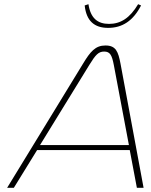

<svg xmlns="http://www.w3.org/2000/svg" viewBox="-20 -896 719 916"><path d="M376 -592 14 0H46L157 -180H599L633 0H665L555 -592C544 -650 533 -679 483 -679C435 -679 411 -650 376 -592ZM171 -204 406 -586C436 -635 450 -650 477 -650C505 -650 514 -633 523 -586L595 -204ZM384 -870 402 -876C412 -809 446 -782 500 -782C555 -782 599 -809 639 -876L653 -870C615 -796 563 -763 496 -763C430 -763 392 -796 384 -870Z"/></svg>

Font: LT Wave Thin
Style: Italic
Weight: 100
Designer: Daniel Lyons
Version: Version 2.5 (Glyphs App)